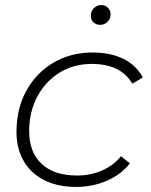

<svg xmlns="http://www.w3.org/2000/svg" viewBox="-20 -733 595 757"><path d="M280 4Q208 4 155 -22.5Q102 -49 73.5 -98Q45 -147 45 -213Q45 -304 83.5 -374.5Q122 -445 190 -485.5Q258 -526 345 -526Q415 -526 465.5 -501.5Q516 -477 543 -428L502 -403Q478 -443 438 -462Q398 -481 342 -481Q270 -481 214.5 -446.5Q159 -412 127 -352Q95 -292 95 -216Q95 -133 144 -87Q193 -41 284 -41Q336 -41 381.5 -60.5Q427 -80 457 -117L492 -89Q458 -45 401.5 -20.5Q345 4 280 4ZM375 -635Q359 -635 348.5 -645Q338 -655 338 -670Q338 -688 350 -700.5Q362 -713 379 -713Q395 -713 405.5 -702.5Q416 -692 416 -677Q416 -659 404 -647Q392 -635 375 -635Z"/></svg>

Font: Montserrat Thin Light
Style: Italic
Weight: 300
Italic angle: -11.3°
Version: Version 9.000